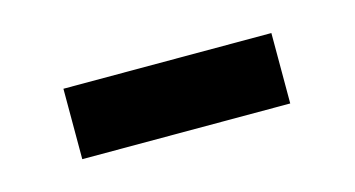

<svg xmlns="http://www.w3.org/2000/svg" viewBox="-29 -405 399 216"><g transform="rotate(-15 170.0 -297.0)"><path d="M48.8 -255.9V-337.9H291V-255.9Z"/></g></svg>

Font: NotoSans
Style: Regular
Weight: 400
Designer: Monotype Design team
Foundry: Monotype Imaging Inc.
Version: Version 1.04; ttfautohint (v1.4.1)